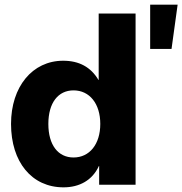

<svg xmlns="http://www.w3.org/2000/svg" viewBox="-20 -785 775 816"><path d="M250 11.2C317.9 11.2 372.6 -19 400.4 -79.6H401.4V0H556.2V-727.5H399.4V-445.3H398.4C365.7 -500.5 315.4 -526.9 248.5 -526.9C117.7 -526.9 26.9 -416.5 26.9 -258.3C26.9 -96.2 115.2 11.2 250 11.2ZM292.5 -115.7C227.1 -115.7 185.5 -168.5 185.5 -258.3C185.5 -348.1 227.1 -400.9 292.5 -400.9C360.4 -400.9 406.2 -344.7 406.2 -258.3C406.2 -171.9 360.4 -115.7 292.5 -115.7ZM618.2 -577.1H709L734.9 -765.1H618.2Z"/></svg>

Font: Raveo Display
Style: Bold
Weight: 700
Designer: Jakub Foglar, Rasmus Andersson (Inter)
Foundry: Jakubfoglar.com
Version: Version 1.100;Glyphs 3.2.3 (3260)